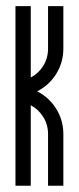

<svg xmlns="http://www.w3.org/2000/svg" viewBox="-20 -591 251 611"><path d="M29.2 0V-571.4H77.9V-344.4Q102.9 -357.4 117.9 -381.9Q132.9 -406.5 132.9 -436.1V-571.4H181.6V-436.1Q181.6 -392.3 158.9 -355.9Q136.2 -319.5 98.3 -300.3Q136.2 -281.1 158.9 -244.7Q181.6 -208.2 181.6 -164.5V0H132.9V-164.5Q132.9 -194.1 117.9 -218.5Q102.9 -242.8 77.9 -256.1V0Z"/></svg>

Font: Marapfhont
Style: Book
Weight: 400
Version: Version 0.15